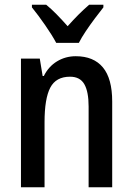

<svg xmlns="http://www.w3.org/2000/svg" viewBox="-20 -786 557 806"><path d="M298 -550Q373 -550 412 -503Q451 -456 451 -360V0H352V-339Q352 -401 334 -432.5Q316 -464 274 -464Q215 -464 191 -418Q167 -372 167 -273V0H68V-540H147L159 -467H164Q184 -507 219.5 -528.5Q255 -550 298 -550ZM216 -606Q199 -638 169.5 -680.5Q140 -723 114 -755V-766H174Q195 -749 218 -725.5Q241 -702 264 -676Q289 -704 309 -724Q329 -744 354 -766H414V-755Q398 -735 378.5 -709Q359 -683 340.5 -655.5Q322 -628 311 -606Z"/></svg>

Font: Noto Sans Lao UI Cond Med
Style: Regular
Weight: 500
Width: 3
Designer: Monotype Design Team
Foundry: Monotype Imaging Inc.
Version: Version 2.000; ttfautohint (v1.8.4.7-5d5b)